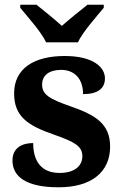

<svg xmlns="http://www.w3.org/2000/svg" viewBox="-20 -786 521 816"><path d="M176 -606H311C332 -651 390 -715 421 -753V-766H352C324 -744 273 -703 243 -676C213 -703 163 -744 135 -766H66V-753C97 -715 155 -651 176 -606ZM229 10C369 10 448 -55 448 -163C448 -259 387 -297 280 -334C189 -366 159 -384 159 -427C159 -465 188 -489 240 -489C296 -489 333 -452 333 -386C396 -386 426 -410 426 -453C426 -501 375 -548 255 -548C126 -548 40 -496 40 -389C40 -293 95 -253 209 -214C297 -183 330 -165 330 -122C330 -83 300 -51 233 -51C160 -51 121 -96 121 -178C77 -178 33 -160 33 -104C33 -36 90 10 229 10Z"/></svg>

Font: Noto Serif Malayalam
Style: Bold
Weight: 700
Designer: Indian type Foundry, Jelle Bosma, Monotype Design Team
Foundry: Monotype Imaging Inc.
Version: Version 2.104